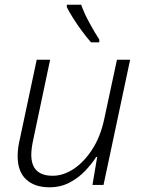

<svg xmlns="http://www.w3.org/2000/svg" viewBox="-20 -786 606 816"><path d="M190 10Q127 10 91 -23.5Q55 -57 55 -122Q55 -140 57.5 -159Q60 -178 65 -198L136 -532H193L121 -191Q113 -154 113 -128Q113 -39 204 -39Q249 -39 293 -68Q337 -97 372 -151Q407 -205 423 -280L477 -532H533L420 0H373L393 -119H389Q371 -91 343 -61Q315 -31 276.5 -10.5Q238 10 190 10ZM367 -606Q350 -625 329.5 -652.5Q309 -680 291 -708.5Q273 -737 264 -756V-766H325Q338 -729 360.5 -688Q383 -647 402 -618V-606Z"/></svg>

Font: Noto Sans Light
Style: Italic
Weight: 300
Italic angle: -12°
Designer: Monotype Design Team
Foundry: Monotype Imaging Inc.
Version: Version 2.013; ttfautohint (v1.8.4.7-5d5b)